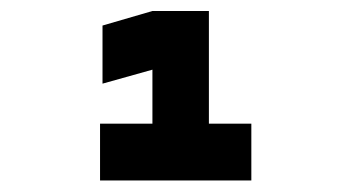

<svg xmlns="http://www.w3.org/2000/svg" viewBox="-20 -713 626 342"><path d="M251.5 -391.6V-693.4H352.1V-391.6ZM158.2 -391.6V-492.7H255.4V-391.6ZM347.7 -391.6V-492.7H427.7V-391.6ZM162.6 -564V-667.5L251.5 -693.4V-588.9Z"/></svg>

Font: Cascadia Code
Style: Regular
Weight: 400
Monospace: yes
Designer: Aaron Bell
Foundry: Saja Typeworks
Version: Version 2106.017